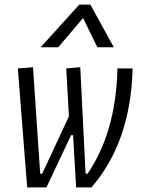

<svg xmlns="http://www.w3.org/2000/svg" viewBox="-20 -815 626 835"><path d="M311 0H377.9C489.7 -129.4 551.8 -301.3 556.6 -517.6H490.7C486.8 -325.2 439 -173.8 360.8 -59.6H352.1L329.1 -522.5L268.1 -517.6L279.8 -309.1L163.6 -59.6H154.8L123.5 -522.5L57.6 -517.6L98.1 0H182.1L289.1 -227.1H297.9ZM373 -794.9H324.7L156.7 -609.4H233.4L341.3 -736.8L403.3 -609.4H475.1Z"/></svg>

Font: Cascadia Code NF Light
Style: Italic
Weight: 300
Italic angle: -10°
Monospace: yes
Designer: Aaron Bell
Foundry: Saja Typeworks
Version: Version 2404.023